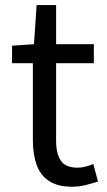

<svg xmlns="http://www.w3.org/2000/svg" viewBox="-20 -716 417 750"><path d="M262.5 13.4Q204.9 13.4 171 -9.3Q137.2 -32 122.8 -72.8Q108.4 -113.5 108.4 -167.7V-469H27.1V-537.6L112.7 -543.4L123 -696.2H199.2V-543.4H346.6V-469H199.2V-165.4Q199.2 -116 217.6 -88.5Q235.9 -61 283.4 -61Q298 -61 315.1 -65.4Q332.1 -69.8 344.5 -75.6L362.8 -7Q340.2 0.6 314.2 7Q288.2 13.4 262.5 13.4Z"/></svg>

Font: Noto Sans JP
Style: Regular
Weight: 100
Designer: Ryoko NISHIZUKA 西塚涼子 (kana, bopomofo & ideographs); Paul D. Hunt (Latin, Greek & Cyrillic); Sandoll Communications 산돌커뮤니
Foundry: Adobe
Version: Version 2.004;hotconv 1.0.118;makeotfexe 2.5.65603